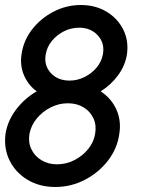

<svg xmlns="http://www.w3.org/2000/svg" viewBox="-26 -733 579 766"><path d="M194.5 13Q132 13 84.2 -15.5Q36.5 -44 12.5 -92.2Q-11.5 -140.5 -4 -199Q4.5 -252 38.8 -296.8Q73 -341.5 120.5 -368.5Q87 -393 70 -432Q53 -471 60 -516.5Q67.5 -571 102 -615.5Q136.5 -660 187.8 -686.5Q239 -713 296.5 -713Q354.5 -713 398.8 -686.5Q443 -660 465.5 -615.5Q488 -571 480.5 -516.5Q473.5 -471 444.5 -432Q415.5 -393 375.5 -368.5Q417.5 -341.5 438 -296.8Q458.5 -252 450 -199Q442 -140.5 405 -92.5Q368 -44.5 312.8 -15.8Q257.5 13 194.5 13ZM251.5 -411.5Q283 -411.5 311.5 -425.8Q340 -440 359.8 -463.8Q379.5 -487.5 384.5 -516.5Q392.5 -560.5 364.5 -591.5Q336.5 -622.5 289.5 -622.5Q257.5 -622.5 229.2 -608.2Q201 -594 181.2 -570Q161.5 -546 156.5 -516.5Q148.5 -473 176.2 -442.2Q204 -411.5 251.5 -411.5ZM201.5 -77.5Q238 -77.5 270.5 -94Q303 -110.5 325.5 -138Q348 -165.5 353.5 -199Q359.5 -233 347 -260.5Q334.5 -288 307.8 -304.5Q281 -321 244.5 -321Q209 -321 176.2 -304.5Q143.5 -288 120.8 -260.5Q98 -233 91.5 -199Q86 -165.5 99 -138Q112 -110.5 139 -94Q166 -77.5 201.5 -77.5Z"/></svg>

Font: Urbanist Medium
Style: Italic
Weight: 500
Italic angle: -8°
Designer: Corey Hu
Foundry: Corey Hu
Version: Version 1.330; ttfautohint (v1.8.4.7-5d5b)